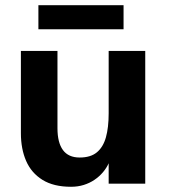

<svg xmlns="http://www.w3.org/2000/svg" viewBox="-20 -703 656 735"><path d="M536 -508V0H396V-78Q388 -60 374 -43.5Q360 -27 341.5 -14.5Q323 -2 300.5 5Q278 12 252 12Q185 12 142.5 -14.5Q100 -41 80 -87Q60 -133 60 -193V-508H200V-212Q200 -157 221 -128.5Q242 -100 285 -100Q327 -100 351 -120Q375 -140 385.5 -177.5Q396 -215 396 -269V-508ZM127 -591V-683H453V-591Z"/></svg>

Font: Inclusive Sans
Style: Bold
Weight: 700
Designer: Olivia King
Foundry: Olivia King
Version: Version 2.004